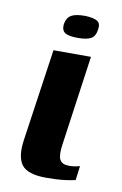

<svg xmlns="http://www.w3.org/2000/svg" viewBox="-67 -565 388 610"><g transform="rotate(10 127.0 -260.0)"><path d="M125 4Q65 4 46 -21.5Q27 -47 35 -102L78 -399H199L158 -108Q153 -73 160.5 -59.5Q168 -46 190 -46Q202 -46 212 -48Q222 -50 225 -51L219 -5Q214 -4 204 -2Q194 0 175 2Q156 4 125 4ZM147 -451Q118 -451 106 -458.5Q94 -466 96 -487Q100 -508 114 -516Q128 -524 158 -524Q186 -523 198 -515.5Q210 -508 206 -487Q203 -466 189.5 -458.5Q176 -451 147 -451Z"/></g></svg>

Font: Genos Thin SemiBold
Style: Italic
Weight: 600
Italic angle: -8°
Version: Version 1.010